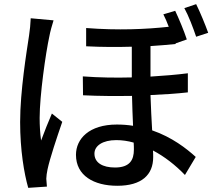

<svg xmlns="http://www.w3.org/2000/svg" viewBox="-20 -848 1040 925"><path d="M435 -108C435 -146 475 -173 540 -173C568 -173 596 -169 624 -161C625 -148 625 -136 625 -127C625 -77 605 -41 534 -41C474 -41 435 -64 435 -108ZM925 -828 868 -809C889 -771 910 -715 925 -671L983 -690C969 -729 944 -790 925 -828ZM238 -750 128 -760C127 -734 124 -702 120 -677C108 -597 77 -409 77 -260C77 -125 96 -13 116 57L206 51C205 39 204 23 203 13C203 2 206 -18 209 -32C220 -84 254 -186 280 -261L230 -301C214 -264 193 -212 178 -171C173 -207 171 -244 171 -280C171 -387 200 -592 218 -674C221 -692 232 -732 238 -750ZM824 -796 767 -779C776 -761 785 -741 793 -719C683 -707 549 -701 395 -713V-625C474 -621 547 -621 615 -623V-475C539 -473 459 -474 379 -480L380 -389C459 -385 539 -385 616 -386C617 -339 619 -288 621 -242C596 -246 570 -248 543 -248C409 -248 346 -179 346 -102C346 -2 432 47 545 47C663 47 718 -6 718 -91C718 -101 718 -112 717 -123C772 -94 825 -53 871 -5L923 -92C879 -132 809 -187 713 -220C710 -272 707 -330 705 -390C772 -393 833 -397 885 -403V-495C831 -488 770 -483 705 -479V-626C749 -629 789 -632 826 -636V-639L880 -658C867 -698 842 -758 824 -796Z"/></svg>

Font: Source Han Sans JP Medium
Style: Regular
Weight: 500
Designer: Ryoko NISHIZUKA 西塚涼子 (kana, bopomofo & ideographs); Paul D. Hunt (Latin, Greek & Cyrillic); Sandoll Communications 산돌커뮤니
Foundry: Adobe
Version: Version 2.002;hotconv 1.0.116;makeotfexe 2.5.65601